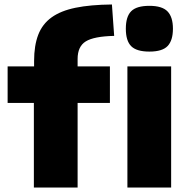

<svg xmlns="http://www.w3.org/2000/svg" viewBox="-20 -836 840 856"><path d="M646 -606Q589 -606 565 -630Q541 -654 541 -708Q541 -762 565 -786Q589 -810 646 -810Q703 -810 727 -785Q751 -760 751 -708Q751 -656 727.5 -631Q704 -606 646 -606ZM548 -540H743V0H548ZM131 -377H14V-540H132V-564Q132 -633 150.5 -681Q169 -729 210 -758.5Q251 -788 317 -801.5Q383 -815 479 -816L489 -676Q399 -674 362.5 -651.5Q326 -629 326 -573V-540H470V-377H326V0H131Z"/></svg>

Font: Encode Sans Normal
Style: ExtraBold
Weight: 800
Designer: Pablo Impallari, Andres Torresi
Foundry: Pablo Impallari, Andres Torresi
Version: Version 1.000; ttfautohint (v1.00) -l 8 -r 50 -G 200 -x 14 -